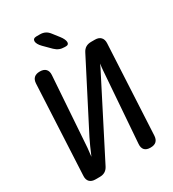

<svg xmlns="http://www.w3.org/2000/svg" viewBox="-241 -1135 1177 1304"><g transform="rotate(-30 347.0 -483.0)"><path d="M180 -228 214 -724C217 -763 196 -786 156 -786H154C116 -786 94 -767 92 -728L57 -23C55 16 77 38 116 38H149C182 38 205 25 220 -5L511 -575C519 -590 528 -608 537 -628C534 -610 532 -592 531 -577L490 -24C487 16 507 38 547 38H550C588 38 609 19 611 -20L647 -724C649 -763 627 -786 588 -786H558C525 -786 502 -773 487 -743L224 -231C210 -204 188 -154 169 -109C175 -154 179 -201 180 -228ZM255 -930 310 -875C332 -854 354 -845 384 -845H396C425 -845 424 -878 393 -918L354 -968C335 -993 312 -1004 281 -1004H254C217 -1004 217 -968 255 -930Z"/></g></svg>

Font: 寒蝉团圆体 Round
Style: Regular
Weight: 500
Designer: 寒蝉字型
Version: Version 2.700;Glyphs 3.1.1 (3135)